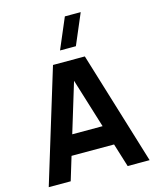

<svg xmlns="http://www.w3.org/2000/svg" viewBox="-141 -1086 965 1182"><g transform="rotate(-15 341.5 -495.0)"><path d="M20 0H160L205.5 -150H476.5L523 0H663L443 -720H240ZM244 -277 340 -592.5 437.5 -277ZM305 -795H406L489 -990H388Z"/></g></svg>

Font: Eudonet ExtraBold
Style: Regular
Weight: 800
Designer: Mikhail Sharanda
Foundry: Mikhail Sharanda
Version: Version 4.503;Glyphs 3.1.2 (3151)